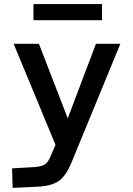

<svg xmlns="http://www.w3.org/2000/svg" viewBox="-20 -686 654 941"><path d="M144 -586.9V-666H480V-586.9ZM331.1 108.9Q303.2 176.8 267.3 201.4Q231.4 226.1 164.1 229L42 234.9L39.1 139.2L131.8 133.8Q177.2 132.3 196 122.1Q214.8 111.8 227.1 82L252 23.9L46.9 -471.2H170.9L312 -106L450.2 -471.2H569.8Z"/></svg>

Font: IntelOne Mono Medium
Style: Regular
Weight: 500
Designer: Fred Shallcrass
Foundry: Frere-Jones Type LLC
Version: Version 1.200;hotconv 1.1.0;makeotfexe 2.6.0;FJTRelease1.2